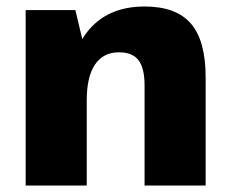

<svg xmlns="http://www.w3.org/2000/svg" viewBox="-20 -571 706 591"><path d="M425 -308Q425 -361 406.5 -385.5Q388 -410 346 -410Q298 -410 272.5 -372.5Q247 -335 247 -262L186 -181V-240Q186 -392 247.5 -471.5Q309 -551 425 -551Q522 -551 567.5 -498.5Q613 -446 613 -333V0H425ZM59 -540H212L247 -393V0H59Z"/></svg>

Font: Pathway Extreme SemiCondensed ExtraBold
Style: Regular
Weight: 800
Width: 4
Version: Version 1.001;gftools[0.9.26]